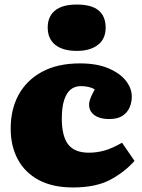

<svg xmlns="http://www.w3.org/2000/svg" viewBox="-20 -811 627 845"><path d="M301 14Q212 14 151 -18.5Q90 -51 58.5 -109.5Q27 -168 27 -245Q27 -330 62 -394Q97 -458 165 -495Q233 -532 332 -532Q407 -532 458 -510Q509 -488 534.5 -455Q560 -422 560 -386Q560 -361 550.5 -338.5Q541 -316 519.5 -301.5Q498 -287 460 -287Q420 -287 396 -304Q372 -321 372 -351Q372 -362 377.5 -377Q383 -392 397 -418Q384 -425 369 -428.5Q354 -432 336 -432Q310 -432 291.5 -417.5Q273 -403 262.5 -371Q252 -339 252 -289Q252 -212 280 -175.5Q308 -139 371 -139Q406 -139 440 -148.5Q474 -158 517 -183L572 -103Q529 -54 465.5 -20Q402 14 301 14ZM318 -587Q257 -587 223.5 -613.5Q190 -640 190 -690Q190 -738 222 -764.5Q254 -791 318 -791Q383 -791 414 -765Q445 -739 445 -689Q445 -640 411 -613.5Q377 -587 318 -587Z"/></svg>

Font: Literata 18pt Black
Style: Regular
Weight: 900
Designer: Latin by Veronika Burian and Jose Scaglione. Greek by Irene Vlachou. Cyrillic by Vera Evstafieva.
Foundry: TypeTogether
Version: Version 3.103;gftools[0.9.29]